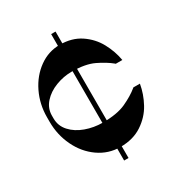

<svg xmlns="http://www.w3.org/2000/svg" viewBox="-199 -919 1062 1135"><g transform="rotate(-30 332.5 -351.5)"><path d="M625 -267Q614 -202 581 -141.5Q548 -81 487 -40.5Q426 0 339 0Q258 0 191.5 -46.5Q125 -93 87.5 -171Q50 -249 50 -338V-369Q50 -458 87 -534.5Q124 -611 188 -657Q252 -703 329 -703Q412 -703 470.5 -663.5Q529 -624 561.5 -564Q594 -504 605 -440H560Q559 -441 558.5 -441.5Q558 -442 557 -443Q518 -475 460.5 -502.5Q403 -530 310 -530Q255 -530 201.5 -509.5Q148 -489 114 -451Q80 -413 80 -363V-344Q80 -293 114.5 -255Q149 -217 204.5 -197Q260 -177 320 -177Q419 -177 478.5 -204.5Q538 -232 577 -264L580 -267ZM317 -783H347V80H317Z"/></g></svg>

Font: Space Cowgirl
Style: Regular
Weight: 400
Designer: Valery Marier
Foundry: Valery Marier
Version: Version 1.000